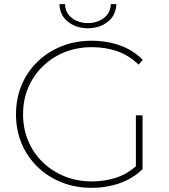

<svg xmlns="http://www.w3.org/2000/svg" viewBox="-20 -900 814 924"><path d="M421 4Q343 4 276.5 -22.5Q210 -49 160.5 -97Q111 -145 84 -209.5Q57 -274 57 -350Q57 -426 84 -490.5Q111 -555 160.5 -603Q210 -651 276.5 -677.5Q343 -704 421 -704Q495 -704 558.5 -681Q622 -658 667 -612L647 -589Q599 -635 543 -654Q487 -673 422 -673Q351 -673 290.5 -648.5Q230 -624 185 -580Q140 -536 115.5 -477.5Q91 -419 91 -350Q91 -281 115.5 -222.5Q140 -164 185 -120Q230 -76 290.5 -51.5Q351 -27 422 -27Q482 -27 536 -44Q590 -61 634 -100V-345H666V-86Q620 -41 556.5 -18.5Q493 4 421 4ZM403 -764Q347 -764 307.5 -795Q268 -826 266 -880H293Q294 -838 326 -813.5Q358 -789 403 -789Q448 -789 480 -813.5Q512 -838 513 -880H540Q538 -826 498.5 -795Q459 -764 403 -764Z"/></svg>

Font: Montserrat ExtraLight
Style: Regular
Weight: 200
Designer: Julieta Ulanovsky
Foundry: Julieta Ulanovsky
Version: Version 9.000; ttfautohint (v1.8.4.7-5d5b)